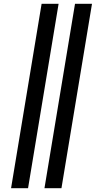

<svg xmlns="http://www.w3.org/2000/svg" viewBox="-20 -843 540 1006"><path d="M213 143 373 -823H462L302 143ZM38 143 198 -823H287L127 143Z"/></svg>

Font: Iosevka SS18
Style: Bold Italic
Weight: 700
Italic angle: -9°
Monospace: yes
Designer: Belleve Invis
Foundry: Belleve Invis
Version: Version 25.1.1; ttfautohint (v1.8.4)